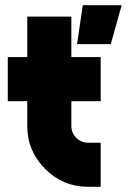

<svg xmlns="http://www.w3.org/2000/svg" viewBox="-20 -720 494 740"><path d="M85 -656V-500H10V-330H85V-235Q85 -138 154 -69Q223 0 320 0H368V-170H320Q293 -170 274 -189Q255 -208 255 -235V-330H368V-500H255V-656ZM277 -550H407L449 -700H299Z"/></svg>

Font: Unageo
Style: Black
Weight: 900
Designer: Richard Sepsi
Foundry: Richard Sepsi
Version: Version 2.000